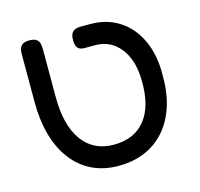

<svg xmlns="http://www.w3.org/2000/svg" viewBox="-91 -680 827 792"><g transform="rotate(-15 323.0 -284.0)"><path d="M322.5 14Q257.8 14 207.8 -10.9Q157.8 -35.8 123.5 -81.6Q89.2 -127.5 71.9 -189.6Q54.5 -251.8 54.5 -327.2V-536.8Q54.5 -549.2 58.1 -559.4Q61.8 -569.5 71.4 -575.5Q81 -581.5 99.2 -581.5Q117.5 -581.5 127.1 -575.5Q136.8 -569.5 140.4 -559.4Q144 -549.2 144 -535.8V-327.2Q144 -206.8 191.4 -141.1Q238.8 -75.5 325.5 -75.5Q413.8 -75.5 460.1 -133.9Q506.5 -192.2 504.5 -299.8Q503.5 -390.2 462.6 -441.1Q421.8 -492 357.5 -492H309.5Q299.2 -492 291.1 -495.6Q283 -499.2 278.4 -509Q273.8 -518.8 273.8 -536.8Q273.8 -555 279.8 -564.6Q285.8 -574.2 295.9 -577.9Q306 -581.5 318.5 -581.5H359.2Q430.5 -581.5 484.1 -546.5Q537.8 -511.5 567 -446.1Q596.2 -380.8 593.2 -290.8Q593.2 -220.8 574.2 -164.5Q555.2 -108.2 519.8 -68.2Q484.2 -28.2 434.4 -7.1Q384.5 14 322.5 14Z"/></g></svg>

Font: Fredoka Light
Style: Regular
Weight: 300
Designer: Ben Nathan
Foundry: Milena B. Brandão, Ben Nathan
Version: Version 2.001